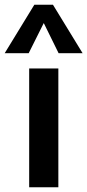

<svg xmlns="http://www.w3.org/2000/svg" viewBox="-56 -796 371 816"><path d="M68 0V-505H192V0ZM66 -570H-36L90 -776H169L295 -570H193L130 -698Z"/></svg>

Font: Muli-Bold
Style: Bold
Weight: 700
Version: Version 2.000